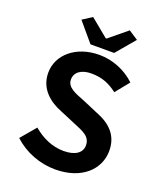

<svg xmlns="http://www.w3.org/2000/svg" viewBox="-176 -1106 1053 1235"><g transform="rotate(20 350.0 -488.5)"><path d="M180 -949 289 -820H451L560 -949L496 -991L373 -890H368L245 -991ZM64 -97C142 -25 245 14 350 14C532 14 637 -91 637 -217C637 -325 571 -385 473 -422L375 -464C305 -491 248 -511 248 -565C248 -616 293 -646 359 -646C435 -646 485 -623 538 -583L614 -677C549 -739 459 -776 367 -776C207 -776 96 -679 96 -556C96 -445 177 -383 259 -351L361 -308C435 -277 484 -260 484 -198C484 -150 442 -116 360 -116C282 -116 209 -150 151 -200Z"/></g></svg>

Font: Kawkab Mono
Style: Bold
Weight: 700
Monospace: yes
Designer: Abdullah Arif
Foundry: Abdullah Arif
Version: Version 1.000;PS 000.500;hotconv 1.0.88;makeotf.lib2.5.64775